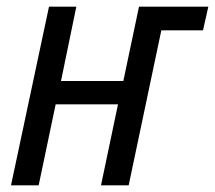

<svg xmlns="http://www.w3.org/2000/svg" viewBox="-20 -556 645 576"><path d="M13 0H96L147 -243H334L283 0H366L464 -465H589L605 -536H397L350 -313H163L209 -536H127Z"/></svg>

Font: Noto Sans Display SemiCondensed
Style: Italic
Weight: 400
Width: 4
Italic angle: -12°
Designer: Monotype Design Team
Foundry: Monotype Imaging Inc.
Version: Version 1.900